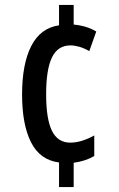

<svg xmlns="http://www.w3.org/2000/svg" viewBox="-20 -744 478 774"><path d="M277 -645Q330 -640 368 -617L340 -538Q319 -550 299.5 -555.5Q280 -561 264 -561Q213 -561 189.5 -512.5Q166 -464 166 -364Q166 -264 189.5 -216.5Q213 -169 263 -169Q286 -169 310.5 -176.5Q335 -184 360 -198V-115Q324 -94 277 -88V10H218V-89Q141 -99 105 -170.5Q69 -242 69 -363Q69 -486 106 -558.5Q143 -631 218 -642V-724H277Z"/></svg>

Font: Noto Sans Gurmukhi ExtraCondensed Medium
Style: Regular
Weight: 500
Width: 2
Designer: Jelle Bosma - Monotype Design Team
Foundry: Monotype Imaging Inc.
Version: Version 2.004; ttfautohint (v1.8.4.7-5d5b)